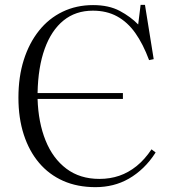

<svg xmlns="http://www.w3.org/2000/svg" viewBox="-20 -758 703 792"><path d="M374 14Q299 14 240.5 -12Q182 -38 141 -86.5Q100 -135 78 -203Q56 -271 56 -355Q56 -441 78 -510.5Q100 -580 140.5 -631Q181 -682 238 -709.5Q295 -737 364 -737Q429 -737 474 -713Q519 -689 550 -657L560 -738H578L614 -514L595 -510Q570 -577 538 -622Q506 -667 463 -690.5Q420 -714 363 -714Q292 -714 242 -673.5Q192 -633 164.5 -557Q137 -481 135 -374H487V-350H135Q138 -253 168 -178.5Q198 -104 254 -62Q310 -20 390 -20Q434 -20 472 -33Q510 -46 543.5 -73Q577 -100 605 -142L622 -129Q599 -93 571 -66Q543 -39 511.5 -21Q480 -3 445.5 5.5Q411 14 374 14Z"/></svg>

Font: Literata 60pt Light
Style: Regular
Weight: 300
Designer: Latin by Veronika Burian and Jose Scaglione. Greek by Irene Vlachou. Cyrillic by Vera Evstafieva.
Foundry: TypeTogether
Version: Version 3.103;gftools[0.9.29]